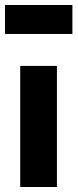

<svg xmlns="http://www.w3.org/2000/svg" viewBox="-20 -749 311 769"><path d="M0 -729H270V-613H0ZM208 -485V0H61V-485Z"/></svg>

Font: Palanquin Dark Medium
Style: Regular
Weight: 500
Designer: Pria Ravichandran
Version: Version 1.001